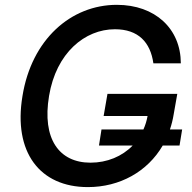

<svg xmlns="http://www.w3.org/2000/svg" viewBox="-20 -757 789 787"><path d="M726.6 -226.2H676.5C683.2 -246.1 688.6 -267.4 692.1 -289.4L706.7 -372.2H420.5L404.8 -281.6H584.9C581.3 -261.7 575.6 -243.3 567.8 -226.2H396L385.7 -160.5H523.8C480.5 -115.8 419 -90.2 350.9 -90.2C222.7 -90.2 151.6 -187.1 181.1 -364C210.2 -540.1 327.8 -637.1 451 -637.1C547.2 -637.1 596.6 -583.5 608.7 -497.5H721.2C720.9 -639.2 616.1 -737.2 458.8 -737.2C271 -737.2 109.4 -595.5 72.1 -363.3C33.7 -133.2 143.1 9.9 340.2 9.9C470.9 9.9 584.5 -53.3 647 -160.5H715.9Z"/></svg>

Font: Margiela Sans Medium
Style: Italic
Weight: 500
Italic angle: -9.39999°
Designer: Stefan Endress, Andreas Faust
Version: Version 1.100;FEAKit 1.0